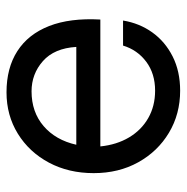

<svg xmlns="http://www.w3.org/2000/svg" viewBox="-12 -538 560 575"><g transform="rotate(-90 267.5 -250.0)"><path d="M419 -161H494Q486 -112 458.5 -73.5Q431 -35 386.5 -12.5Q342 10 284 10Q214 10 158 -23.5Q102 -57 69.5 -115.5Q37 -174 37 -249Q37 -324 68.5 -383Q100 -442 155 -476Q210 -510 279 -510Q352 -510 402.5 -477.5Q453 -445 477.5 -382.5Q502 -320 497 -229H117Q122 -180 144 -143Q166 -106 202 -85.5Q238 -65 284 -65Q335 -65 370.5 -91.5Q406 -118 419 -161ZM282 -435Q220 -435 178 -399Q136 -363 122 -301H415Q411 -367 372.5 -401Q334 -435 282 -435Z"/></g></svg>

Font: Syne
Style: Regular
Weight: 400
Designer: Lucas Descroix
Foundry: Bonjour Monde
Version: Version 2.200